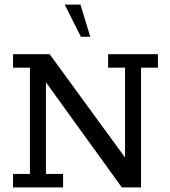

<svg xmlns="http://www.w3.org/2000/svg" viewBox="-20 -820 743 840"><path d="M37 0V-59H111V-524H37V-583H197L527 -131V-524H453V-583H671V-524H597V0H513L181 -460V-59H256V0ZM334 -659 263 -800H332L375 -659Z"/></svg>

Font: Rokkitt
Style: Regular
Weight: 400
Designer: Vernon Adams
Foundry: Vernon Adams
Version: Version 3.103